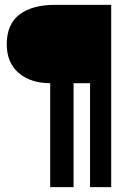

<svg xmlns="http://www.w3.org/2000/svg" viewBox="-20 -770 505 790"><path d="M186.5 -427.7Q106.4 -427.7 57.1 -469.7Q7.8 -511.7 7.8 -587.9Q7.8 -670.4 60.1 -710.2Q112.3 -750 206.5 -750H437.5V0H350.6V-427.7H282.7V0H186.5Z"/></svg>

Font: Oswald
Style: Stencbab
Weight: 400
Designer: Mathieu Le Lay
Foundry: Mathieu Le Lay
Version: Version 1.000